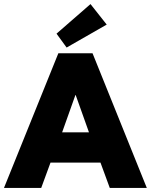

<svg xmlns="http://www.w3.org/2000/svg" viewBox="-30 -921 750 941"><path d="M296.5 -688 247 -756 413.5 -901 493 -800.5ZM256 -660H423.5L689.5 0H508L462.5 -124H217.5L172 0H-10.5ZM274.5 -272.5H406L341 -455H339.5Z"/></svg>

Font: League Spartan ExtraBold
Style: Regular
Weight: 800
Foundry: The League of Moveable Type
Version: Version 2.002